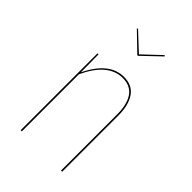

<svg xmlns="http://www.w3.org/2000/svg" viewBox="-219 -826 915 915"><g transform="rotate(45 238.0 -369.0)"><path d="M380 -378V0H372V-378Q372 -446 346.5 -483Q321 -520 268 -520Q171 -520 108 -385V0H100V-518H107L108 -398Q171 -528 269 -528Q325 -528 352.5 -488Q380 -448 380 -378ZM337 -734 245 -646H240L149 -734L153 -738L243 -654L332 -738Z"/></g></svg>

Font: Fira Sans Compressed Eight
Style: Regular
Weight: 100
Width: 1
Designer: bBox Type GmbH & Carrois Corporate GbR & Edenspiekermann AG
Foundry: bBox Type GmbH & Carrois Corporate GbR & Edenspiekermann AG
Version: Version 4.301